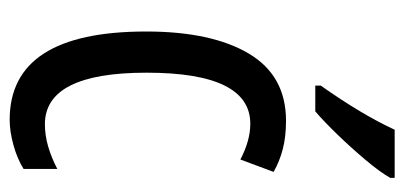

<svg xmlns="http://www.w3.org/2000/svg" viewBox="-234 -572 816 387"><g transform="rotate(90 173.5 -378.0)"><path d="M221 10Q43 10 43 -265Q43 -397 87.5 -472Q132 -547 223 -547Q255 -547 280 -540.5Q305 -534 326 -522L301 -455Q263 -475 229 -475Q126 -475 126 -266Q126 -61 230 -61Q252 -61 274.5 -67.5Q297 -74 320 -86V-18Q299 -5 271.5 2.5Q244 10 221 10ZM338 -757Q326 -736 302 -707.5Q278 -679 251.5 -651.5Q225 -624 204 -606H152V-617Q210 -699 241 -766H338Z"/></g></svg>

Font: Noto Sans Ethiopic ExtraCondensed
Style: Regular
Weight: 400
Width: 2
Designer: Monotype Design Team
Foundry: Monotype Imaging Inc.
Version: Version 2.102; ttfautohint (v1.8.4.7-5d5b)